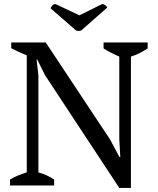

<svg xmlns="http://www.w3.org/2000/svg" viewBox="-20 -908 772 940"><path d="M29 0ZM487 -700H703V-671Q661 -643 621 -631V12H564L201 -539L162 -617H159L168 -539V-64Q209 -53 245 -29V0H29V-29Q47 -40 67.5 -48.5Q88 -57 111 -64V-637Q91 -645 71.5 -654Q52 -663 35 -672V-700H204L519 -225L565 -139H569L564 -225V-631Q543 -640 523.5 -650Q504 -660 487 -671ZM480 -888Q488 -888 495 -883Q502 -878 505 -871L378 -759Q373 -757 365.5 -756.5Q358 -756 352 -759L227 -868Q231 -875 236.5 -881.5Q242 -888 252 -888L369 -833Z"/></svg>

Font: PT Serif
Style: Regular
Weight: 400
Designer: A.Korolkova, O.Umpeleva, V.Yefimov
Foundry: ParaType Ltd
Version: Version 1.000W OFL; ttfautohint (v1.6)